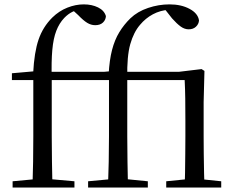

<svg xmlns="http://www.w3.org/2000/svg" viewBox="-20 -836 1049 856"><path d="M36.2 0V-27.8L152.1 -38.6H190.5L311.9 -27.8V0ZM124.7 0Q126.7 -56.6 127.6 -114.3Q128.5 -171.9 128.5 -228.5V-478.9H33.1V-509.4L158.4 -520.4L127.7 -504.6L127.9 -510.9Q132.7 -603.4 151.9 -659.5Q171 -715.7 213.2 -757.8Q243.5 -787.4 280.3 -801.9Q317.2 -816.5 353.5 -816.5Q389.6 -816.5 417.1 -803Q444.6 -789.6 452.2 -764.2Q451.4 -747.3 439 -735.5Q426.5 -723.7 404.6 -723.7Q385.9 -723.7 368.6 -734.3Q351.4 -744.8 328.7 -768.5L303 -792V-803.5H344.3V-794.7Q322 -792.5 302.8 -783.2Q283.7 -773.9 266.5 -756.1Q244.1 -732.6 231 -698.6Q217.8 -664.7 213.2 -613.2Q208.5 -561.6 210.7 -484.7V-228.5Q210.7 -171.9 211.7 -114.3Q212.7 -56.6 213.9 0ZM170.2 -478.9V-516H466.5V-478.9ZM372.8 0V-27.8L488.8 -38.6H530.1L639.1 -27.8V0ZM461.4 0Q463.4 -56.6 464.7 -114.3Q465.9 -171.9 465.9 -228.5V-478.9H370.6V-509.4L495.1 -520.4L464.4 -504.6Q467.8 -568.5 479.6 -613.6Q491.3 -658.7 512 -692.5Q532.6 -726.4 561.4 -754.4Q593.1 -784.8 640.2 -800.6Q687.2 -816.5 735.6 -816.5Q787.9 -816.5 825.1 -796.5Q862.4 -776.6 867.2 -745.1Q866.2 -728.7 853.7 -717Q841.3 -705.3 821.1 -705.3Q802.8 -705.3 785.6 -717.7Q768.5 -730.1 747.2 -753.9L714 -796.1V-802.9H733.9V-792.5Q694.7 -790 661.6 -772.3Q628.5 -754.5 604.3 -725.3Q575.9 -692.5 560.7 -638.9Q545.6 -585.3 547.4 -489.9V-228.5Q547.4 -171.9 548.4 -114.3Q549.4 -56.6 550.6 0ZM721.1 0V-27.8L829.1 -38.6H862.1L966.3 -27.8V0ZM803.3 0Q804.5 -24.4 805 -65.3Q805.5 -106.3 806 -150.7Q806.5 -195.1 806.5 -228.5V-298.2Q806.5 -354.2 805.9 -396.5Q805.3 -438.8 803.3 -478.9H506.9V-516H778.8L878.7 -528L891.5 -519.8L887.9 -380.4V-228.5Q887.9 -195.1 888.4 -150.7Q888.9 -106.3 889.8 -65.3Q890.7 -24.4 891.7 0Z"/></svg>

Font: Noto Serif KR
Style: Regular
Weight: 200
Designer: Ryoko NISHIZUKA 西塚涼子 (kana & ideographs); Frank Grießhammer (Latin, Greek & Cyrillic); Wenlong ZHANG 张文龙 (bopomofo); San
Foundry: Adobe
Version: Version 2.001;hotconv 1.1.0;makeotfexe 2.6.0